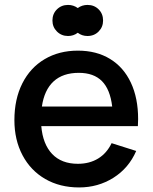

<svg xmlns="http://www.w3.org/2000/svg" viewBox="-20 -766 636 800"><path d="M198.5 -680.5Q198.5 -708.5 217.2 -727Q236 -745.5 263.5 -745.5Q286 -745.5 304 -732.5Q322 -745.5 344.5 -745.5Q372.5 -745.5 391 -727Q409.5 -708.5 409.5 -680.5Q409.5 -653.5 391 -634.8Q372.5 -616 344.5 -616Q321.5 -616 304 -629.5Q286.5 -616 263.5 -616Q236 -616 217.2 -634.8Q198.5 -653.5 198.5 -680.5ZM152 -240.5Q158.5 -165 197.5 -124.2Q236.5 -83.5 304.5 -83.5Q353 -83.5 389 -105.5Q425 -127.5 445 -169.5L547.5 -137Q516.5 -65.5 452.5 -25.2Q388.5 15 309.5 15Q229.5 15 168.5 -20.2Q107.5 -55.5 73.8 -119.2Q40 -183 40 -265.5Q40 -353 73 -418.5Q106 -484 166 -519.5Q226 -555 304.5 -555Q382 -555 438.5 -520.5Q495 -486 525.2 -421.8Q555.5 -357.5 555.5 -270Q555.5 -260.5 554.5 -240.5ZM154.5 -322H447.5Q439 -393.5 404.8 -428Q370.5 -462.5 308.5 -462.5Q242 -462.5 203.2 -426.8Q164.5 -391 154.5 -322Z"/></svg>

Font: Hauora SemiBold
Style: Regular
Weight: 600
Designer: Wayne Shih
Foundry: WCYS
Version: Version 1.001